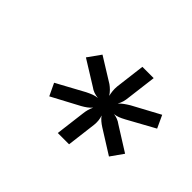

<svg xmlns="http://www.w3.org/2000/svg" viewBox="-82 -886 589 589"><g transform="rotate(45 213.0 -591.5)"><path d="M210 -428 222 -524Q223 -534 225.5 -543Q228 -552 232 -560Q226 -553 218.5 -547.5Q211 -542 202 -537L112 -489L93 -529L183 -578Q193 -583 202 -586.5Q211 -590 221 -591Q211 -592 202.5 -595Q194 -598 186 -604L107 -653L137 -695L216 -646Q223 -641 229.5 -634.5Q236 -628 241 -620Q239 -629 238 -638Q237 -647 238 -658L250 -755H299L287 -659Q286 -648 283.5 -639Q281 -630 276 -622Q283 -629 290.5 -634.5Q298 -640 308 -646L397 -694L416 -653L327 -604Q316 -598 308 -595Q300 -592 291 -591Q299 -590 307 -587Q315 -584 323 -578L401 -529L372 -488L294 -537Q286 -542 279 -548Q272 -554 267 -561Q270 -553 271 -544Q272 -535 271 -525L259 -428Z"/></g></svg>

Font: Aleo Medium
Style: Italic
Weight: 500
Italic angle: -7°
Designer: Alessio Laiso
Foundry: Alessio Laiso
Version: Version 2.001;gftools[0.9.29]